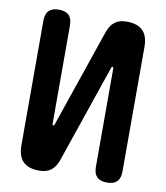

<svg xmlns="http://www.w3.org/2000/svg" viewBox="-84 -810 767 889"><g transform="rotate(10 300.0 -365.0)"><path d="M541 -53Q541 -21 525.5 -5.5Q510 10 479 10Q447 10 431.5 -5.5Q416 -21 416 -53V-517Q414 -523 412 -523Q410 -523 408.5 -521.5Q407 -520 406 -517L248 -55Q237 -23 216 -6.5Q195 10 160 10Q109 10 84 -15Q59 -40 59 -91V-677Q59 -709 74.5 -724.5Q90 -740 121 -740Q153 -740 168.5 -724.5Q184 -709 184 -677V-213Q186 -207 188 -207Q190 -207 191.5 -208.5Q193 -210 194 -213L352 -675Q363 -707 384 -723.5Q405 -740 440 -740Q491 -740 516 -715Q541 -690 541 -639Z"/></g></svg>

Font: Maple Mono
Style: Bold
Weight: 700
Monospace: yes
Designer: subframe7536
Version: Version 7.200